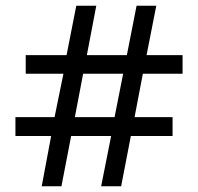

<svg xmlns="http://www.w3.org/2000/svg" viewBox="-20 -652 693 672"><path d="M159 -176H34V-242H171L202 -394H70V-459H213L247 -632H317L284 -459H424L458 -632H527L493 -459H619V-394H480L451 -242H584V-176H438L404 0H334L369 -176H229L195 0H126ZM381 -242 411 -394H271L242 -242Z"/></svg>

Font: hexkannada15
Style: Book
Weight: 400
Designer: Jelle Bosma - Monotype Design Team
Foundry: Monotype Imaging Inc.
Version: Version 2.003